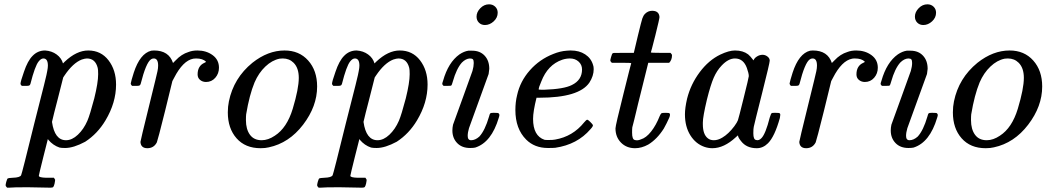

<svg xmlns="http://www.w3.org/2000/svg" viewBox="-20 -676 4851 890"><path d="M81 -278Q75 -284 75 -287Q75 -298 91 -343Q108 -394 131 -417Q155 -442 189 -442Q220 -440 242.5 -423.5Q265 -407 272 -382L280 -390Q335 -442 389 -442Q448 -442 483 -396.5Q518 -351 518 -284Q518 -200 469 -118Q432 -56 375 -19Q321 10 282 10Q264 10 256 8Q226 -2 204 -28L202 -32L181 51Q160 135 160 139Q160 147 194 148Q201 148 205 148H230Q235 155 235.5 157Q236 159 233 175Q230 187 227 190.5Q224 194 214 194Q198 194 162 193Q126 192 108 192Q40 192 21 194H13Q6 187 6 183Q6 179 9 167Q13 153 16 151Q19 149 39 148Q73 147 78 136Q82 128 139 -104Q199 -337 199 -347Q202 -362 202 -372Q202 -405 181 -405Q170 -405 159 -391Q142 -370 121 -287Q120 -285 119 -283Q117 -278 104 -278Q100 -278 98 -278ZM221 -111Q233 -26 286 -26Q314 -26 341 -51.5Q368 -77 385 -116Q397 -144 417 -220Q435 -293 435 -332Q435 -354 433 -361Q422 -405 383 -405Q374 -405 359 -400Q318 -384 279 -326L273 -317Q265 -283 247 -214.5Q229 -146 221 -111Z M592 -278Q586 -284 586 -289Q588 -301 600 -339Q629 -428 681 -441Q685 -442 694 -442Q763 -442 782 -384L794 -396Q821 -425 854 -435Q872 -442 895 -442Q936 -442 965.5 -420.5Q995 -399 995 -362Q995 -335 978 -315.5Q961 -296 935 -296Q919 -296 907.5 -305.5Q896 -315 896 -331Q896 -371 928 -385Q935 -388 935 -390Q920 -405 889 -405Q880 -405 876 -404Q828 -395 787 -315L779 -300L745 -161Q711 -25 707 -16Q693 11 663 11Q633 11 631 -18Q631 -23 670 -181Q710 -343 710 -346Q713 -360 713 -372Q713 -405 693 -405Q685 -405 680 -401Q657 -386 632 -287Q631 -285 630 -283Q628 -278 615 -278Q611 -278 609 -278Z M1150 -385Q1222 -442 1299 -442Q1367 -442 1408.5 -395.5Q1450 -349 1450 -275Q1450 -183 1385 -98Q1320 -13 1226 7Q1210 11 1188 11Q1117 11 1076.5 -35Q1036 -81 1036 -155Q1036 -182 1041 -206Q1063 -314 1150 -385ZM1120 -119Q1120 -77 1138.5 -51.5Q1157 -26 1193 -26Q1223 -26 1254 -47Q1310 -83 1337 -172Q1365 -265 1365 -315Q1365 -361 1341 -385Q1321 -405 1291 -405Q1288 -405 1283 -404.5Q1278 -404 1276 -404Q1241 -397 1210 -367.5Q1179 -338 1160 -294Q1136 -236 1121 -146Q1120 -138 1120 -119Z M1525 -278Q1519 -284 1519 -287Q1519 -298 1535 -343Q1552 -394 1575 -417Q1599 -442 1633 -442Q1664 -440 1686.5 -423.5Q1709 -407 1716 -382L1724 -390Q1779 -442 1833 -442Q1892 -442 1927 -396.5Q1962 -351 1962 -284Q1962 -200 1913 -118Q1876 -56 1819 -19Q1765 10 1726 10Q1708 10 1700 8Q1670 -2 1648 -28L1646 -32L1625 51Q1604 135 1604 139Q1604 147 1638 148Q1645 148 1649 148H1674Q1679 155 1679.5 157Q1680 159 1677 175Q1674 187 1671 190.5Q1668 194 1658 194Q1642 194 1606 193Q1570 192 1552 192Q1484 192 1465 194H1457Q1450 187 1450 183Q1450 179 1453 167Q1457 153 1460 151Q1463 149 1483 148Q1517 147 1522 136Q1526 128 1583 -104Q1643 -337 1643 -347Q1646 -362 1646 -372Q1646 -405 1625 -405Q1614 -405 1603 -391Q1586 -370 1565 -287Q1564 -285 1563 -283Q1561 -278 1548 -278Q1544 -278 1542 -278ZM1665 -111Q1677 -26 1730 -26Q1758 -26 1785 -51.5Q1812 -77 1829 -116Q1841 -144 1861 -220Q1879 -293 1879 -332Q1879 -354 1877 -361Q1866 -405 1827 -405Q1818 -405 1803 -400Q1762 -384 1723 -326L1717 -317Q1709 -283 1691 -214.5Q1673 -146 1665 -111Z M2189 -599Q2189 -620 2206.5 -638Q2224 -656 2247 -656Q2264 -656 2275.5 -645Q2287 -634 2287 -617Q2287 -594 2268.5 -577Q2250 -560 2228 -560Q2211 -560 2200 -571Q2189 -582 2189 -599ZM2169 -441Q2205 -441 2226.5 -418Q2248 -395 2248 -357Q2246 -338 2245 -333Q2244 -330 2199.5 -207.5Q2155 -85 2154 -82Q2148 -62 2148 -46Q2148 -26 2164 -26Q2183 -26 2202 -43Q2228 -71 2247 -136Q2250 -148 2252.5 -150.5Q2255 -153 2266 -153H2272Q2289 -153 2291 -151Q2295 -147 2295 -143Q2295 -139 2292 -130Q2258 -16 2183 8Q2175 10 2159 10Q2121 10 2099 -13Q2077 -36 2077 -71Q2077 -84 2080 -98Q2081 -101 2125.5 -223.5Q2170 -346 2170 -347Q2176 -368 2176 -384Q2176 -396 2172.5 -400.5Q2169 -405 2158 -405Q2139 -404 2121 -386Q2096 -358 2079 -298Q2075 -282 2071 -279Q2070 -278 2052 -278H2036Q2030 -284 2030 -287Q2030 -291 2034 -302Q2058 -387 2110 -424Q2131 -438 2151 -441Z M2467 -223Q2451 -159 2451 -125Q2451 -46 2504 -28Q2508 -27 2523 -27Q2544 -27 2553 -29Q2635 -43 2688 -109Q2698 -121 2702 -121Q2706 -121 2716 -111Q2726 -101 2728 -97Q2731 -92 2717 -77Q2656 -6 2554 9Q2545 10 2520 10Q2458 10 2419 -29Q2369 -79 2369 -166Q2369 -203 2377 -235Q2391 -299 2436 -350Q2481 -401 2545 -426Q2577 -439 2607 -441Q2608 -441 2614 -441.5Q2620 -442 2623 -442H2626Q2665 -442 2692.5 -424Q2720 -406 2729 -375Q2732 -368 2732 -355Q2732 -324 2712 -293Q2664 -223 2480 -223ZM2678 -354Q2678 -376 2662 -390.5Q2646 -405 2622 -405Q2604 -405 2586 -399Q2519 -376 2489 -298Q2477 -271 2477 -261Q2477 -260 2502 -260Q2594 -263 2631 -282Q2678 -305 2678 -354Z M2816 -385Q2809 -392 2809 -395Q2809 -399 2812.5 -411.5Q2816 -424 2817 -425Q2819 -430 2825.5 -430.5Q2832 -431 2871 -431H2918L2937 -511Q2953 -577 2957.5 -590.5Q2962 -604 2970 -612Q2984 -626 3003 -626Q3035 -626 3037 -597Q3037 -589 3018 -513Q2998 -434 2997 -433Q2997 -431 3042 -431H3088Q3095 -424 3095 -420Q3095 -398 3082 -385H2985L2949 -240Q2943 -218 2937.5 -194Q2932 -170 2927.5 -152Q2923 -134 2919.5 -119Q2916 -104 2913.5 -95.5Q2911 -87 2911 -86Q2910 -80 2910 -61Q2910 -29 2923 -27Q2935 -23 2951 -30Q2975 -37 2998 -66Q3021 -95 3038 -138Q3043 -149 3046 -151Q3049 -153 3064 -153Q3081 -153 3083 -151Q3089 -146 3082 -130Q3071 -105 3057 -80Q3026 -31 2985 -6Q2954 11 2924 11Q2884 11 2858.5 -15Q2833 -41 2833 -81Q2833 -94 2870 -241Q2905 -382 2906 -383Q2906 -385 2861 -385Z M3515 -422Q3527 -422 3537.5 -414Q3548 -406 3548 -395Q3548 -384 3512.5 -243.5Q3477 -103 3474 -88Q3472 -80 3472 -58Q3472 -29 3485 -27Q3498 -23 3510 -36Q3529 -56 3548 -131Q3554 -151 3558 -152Q3561 -153 3570 -153H3575Q3592 -153 3594 -151Q3597 -148 3597 -144Q3597 -143 3595 -129Q3571 -43 3540 -12Q3517 11 3488 11Q3440 11 3415 -22Q3401 -39 3401 -48H3400Q3399 -47 3396 -44.5Q3393 -42 3391 -40Q3336 11 3282 11Q3264 11 3246 5Q3205 -9 3180 -49Q3155 -89 3155 -146Q3155 -176 3165 -219Q3182 -286 3223.5 -341.5Q3265 -397 3319 -423Q3359 -442 3387 -442Q3424 -442 3448 -424Q3457 -417 3473 -396Q3476 -406 3488.5 -414Q3501 -422 3515 -422ZM3442 -361Q3426 -405 3387 -405Q3356 -405 3325 -372Q3303 -349 3288.5 -316Q3274 -283 3257 -215Q3238 -135 3238 -108V-100Q3238 -53 3261 -35Q3272 -26 3289 -26Q3308 -26 3328 -38Q3357 -55 3384 -91Q3397 -109 3400.5 -118.5Q3404 -128 3426 -217Q3451 -317 3451 -323Q3451 -336 3442 -361Z M3646 -278Q3640 -284 3640 -289Q3642 -301 3654 -339Q3683 -428 3735 -441Q3739 -442 3748 -442Q3817 -442 3836 -384L3848 -396Q3875 -425 3908 -435Q3926 -442 3949 -442Q3990 -442 4019.5 -420.5Q4049 -399 4049 -362Q4049 -335 4032 -315.5Q4015 -296 3989 -296Q3973 -296 3961.5 -305.5Q3950 -315 3950 -331Q3950 -371 3982 -385Q3989 -388 3989 -390Q3974 -405 3943 -405Q3934 -405 3930 -404Q3882 -395 3841 -315L3833 -300L3799 -161Q3765 -25 3761 -16Q3747 11 3717 11Q3687 11 3685 -18Q3685 -23 3724 -181Q3764 -343 3764 -346Q3767 -360 3767 -372Q3767 -405 3747 -405Q3739 -405 3734 -401Q3711 -386 3686 -287Q3685 -285 3684 -283Q3682 -278 3669 -278Q3665 -278 3663 -278Z M4221 -599Q4221 -620 4238.5 -638Q4256 -656 4279 -656Q4296 -656 4307.5 -645Q4319 -634 4319 -617Q4319 -594 4300.5 -577Q4282 -560 4260 -560Q4243 -560 4232 -571Q4221 -582 4221 -599ZM4201 -441Q4237 -441 4258.5 -418Q4280 -395 4280 -357Q4278 -338 4277 -333Q4276 -330 4231.5 -207.5Q4187 -85 4186 -82Q4180 -62 4180 -46Q4180 -26 4196 -26Q4215 -26 4234 -43Q4260 -71 4279 -136Q4282 -148 4284.5 -150.5Q4287 -153 4298 -153H4304Q4321 -153 4323 -151Q4327 -147 4327 -143Q4327 -139 4324 -130Q4290 -16 4215 8Q4207 10 4191 10Q4153 10 4131 -13Q4109 -36 4109 -71Q4109 -84 4112 -98Q4113 -101 4157.5 -223.5Q4202 -346 4202 -347Q4208 -368 4208 -384Q4208 -396 4204.5 -400.5Q4201 -405 4190 -405Q4171 -404 4153 -386Q4128 -358 4111 -298Q4107 -282 4103 -279Q4102 -278 4084 -278H4068Q4062 -284 4062 -287Q4062 -291 4066 -302Q4090 -387 4142 -424Q4163 -438 4183 -441Z M4511 -385Q4583 -442 4660 -442Q4728 -442 4769.5 -395.5Q4811 -349 4811 -275Q4811 -183 4746 -98Q4681 -13 4587 7Q4571 11 4549 11Q4478 11 4437.5 -35Q4397 -81 4397 -155Q4397 -182 4402 -206Q4424 -314 4511 -385ZM4481 -119Q4481 -77 4499.5 -51.5Q4518 -26 4554 -26Q4584 -26 4615 -47Q4671 -83 4698 -172Q4726 -265 4726 -315Q4726 -361 4702 -385Q4682 -405 4652 -405Q4649 -405 4644 -404.5Q4639 -404 4637 -404Q4602 -397 4571 -367.5Q4540 -338 4521 -294Q4497 -236 4482 -146Q4481 -138 4481 -119Z"/></svg>

Font: KaTeX_Main
Style: Italic
Weight: 400
Version: Version 1.1; ttfautohint (v1.3)